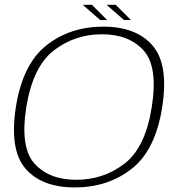

<svg xmlns="http://www.w3.org/2000/svg" viewBox="-20 -794 771 818"><path d="M299 4.5Q440 4.5 541.2 -75Q642.5 -154.5 671 -337.5Q699.5 -519.5 630 -600Q560.5 -680.5 420 -680.5Q279 -680.5 177.8 -600.8Q76.5 -521 47.5 -337.5Q19.5 -155.5 88.8 -75.5Q158 4.5 299 4.5ZM305 -28Q189.5 -28 127.2 -96.8Q65 -165.5 92 -337.5Q120 -510 209.2 -579Q298.5 -648 414 -648Q529.5 -648 591.8 -579Q654 -510 626.5 -337.5Q599.5 -165 510 -96.5Q420.5 -28 305 -28ZM508.5 -708.5H538L473 -773.5H434ZM407 -708.5H436.5L371.5 -773.5H332.5Z"/></svg>

Font: Anybody SemiExpanded ExtraLight
Style: Italic
Weight: 250
Width: 6
Italic angle: -10°
Version: Version 1.113;gftools[0.9.25]